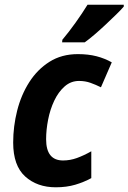

<svg xmlns="http://www.w3.org/2000/svg" viewBox="-20 -786 546 816"><path d="M217 10Q138 10 87 -36Q36 -82 36 -180Q36 -249 53 -316Q70 -383 104.5 -437Q139 -491 190.5 -523.5Q242 -556 311 -556Q355 -556 390 -547Q425 -538 455 -521L409 -415Q387 -426 364.5 -434Q342 -442 316 -442Q281 -442 254.5 -418.5Q228 -395 210.5 -358Q193 -321 184.5 -277.5Q176 -234 176 -194Q176 -104 248 -104Q278 -104 307 -114.5Q336 -125 368 -143V-29Q337 -12 300 -1Q263 10 217 10ZM245 -617Q272 -649 301 -689.5Q330 -730 352 -766H506V-758Q495 -745 474 -724.5Q453 -704 428.5 -681Q404 -658 380.5 -638Q357 -618 340 -606H244Z"/></svg>

Font: Noto Sans SemiCondensed
Style: Bold Italic
Weight: 700
Width: 4
Italic angle: -12°
Designer: Monotype Design Team
Foundry: Monotype Imaging Inc.
Version: Version 2.013; ttfautohint (v1.8.4.7-5d5b)